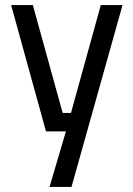

<svg xmlns="http://www.w3.org/2000/svg" viewBox="-20 -520 527 760"><path d="M176 220 241 0H162L24 -500H110L228 -73H261L379 -500H465L263 220Z"/></svg>

Font: Cairo Medium
Style: Regular
Weight: 500
Designer: Mohamed Gaber, Accademia di Belle Arti di Urbino
Foundry: Kief Type Foundry, Accademia di Belle Arti di Urbino
Version: Version 3.117